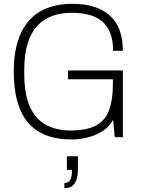

<svg xmlns="http://www.w3.org/2000/svg" viewBox="-20 -718 739 1005"><path d="M354 12Q202 12 127 -76Q52 -164 52 -343Q52 -460 87 -539Q122 -618 190 -658Q258 -698 359 -698Q423 -698 472 -682.5Q521 -667 555 -636.5Q589 -606 606 -560Q623 -514 623 -452H572Q572 -507 557 -545Q542 -583 514 -606.5Q486 -630 445.5 -640.5Q405 -651 355 -651Q299 -651 253.5 -634.5Q208 -618 175 -582.5Q142 -547 124.5 -490Q107 -433 107 -351V-332Q107 -225 136.5 -159.5Q166 -94 220.5 -64.5Q275 -35 349 -35Q434 -35 482.5 -61Q531 -87 551 -141.5Q571 -196 571 -280V-303H336V-349H623V0H581L572 -91Q552 -54 516.5 -31.5Q481 -9 438.5 1.5Q396 12 354 12ZM317 267V240Q338 240 347.5 223.5Q357 207 357 171H330V100H388V162Q388 198 380.5 221.5Q373 245 357.5 256Q342 267 317 267Z"/></svg>

Font: Archivo SemiCondensed Thin
Style: Regular
Weight: 250
Width: 4
Designer: Hector Gatti
Foundry: Omnibus-Type
Version: Version 2.001